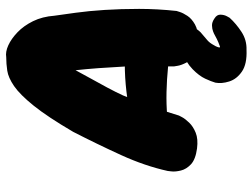

<svg xmlns="http://www.w3.org/2000/svg" viewBox="-122 -562 852 648"><g transform="rotate(-90 304.0 -238.0)"><path d="M494 5Q462 5 443.5 -7Q425 -19 416.5 -35.5Q408 -52 406 -64Q404 -76 404 -76Q403 -133 404 -173Q405 -213 404 -235Q401 -291 398 -331.5Q395 -372 391 -409Q380 -388 364 -359.5Q348 -331 332.5 -302Q317 -273 306 -249Q291 -211 282.5 -189.5Q274 -168 268 -152Q262 -136 255.5 -116Q249 -96 238 -60Q238 -60 232.5 -49.5Q227 -39 214 -25.5Q201 -12 180 -3.5Q159 5 127 1Q90 -4 73.5 -19.5Q57 -35 52.5 -53.5Q48 -72 49.5 -85Q51 -98 51 -98Q68 -175 104.5 -255Q141 -335 183 -417Q234 -504 271.5 -550.5Q309 -597 337.5 -616.5Q366 -636 389.5 -639.5Q413 -643 435 -643Q453 -646 475 -636Q497 -626 519 -605Q541 -584 556.5 -552.5Q572 -521 575 -480Q579 -452 585 -408.5Q591 -365 594.5 -310.5Q598 -256 598 -194.5Q598 -133 591 -68Q591 -68 587.5 -57Q584 -46 574.5 -31.5Q565 -17 545.5 -6Q526 5 494 5ZM163 -87 204 -217Q253 -228 298 -234.5Q343 -241 389.5 -242.5Q436 -244 488 -239L474 -87Q440 -93 400 -97Q360 -101 318 -102Q276 -103 236 -99.5Q196 -96 163 -87ZM460 168Q412 170 386.5 152.5Q361 135 353 109.5Q345 84 349 63Q353 49 362.5 28.5Q372 8 394.5 -14Q417 -36 459 -54Q459 -54 470.5 -57.5Q482 -61 497.5 -60.5Q513 -60 526 -48Q537 -38 537.5 -27Q538 -16 533.5 -7Q529 2 524 7.5Q519 13 519 13Q500 29 491.5 36.5Q483 44 476 57Q475 58 472 64Q469 70 468 75Q467 80 472 78Q486 73 496 68Q506 63 515 58Q515 58 522.5 55Q530 52 541.5 51.5Q553 51 566 60Q579 68 578.5 80.5Q578 93 573 102Q568 111 568 111Q548 133 520.5 151Q493 169 460 168Z"/></g></svg>

Font: Sour Gummy Black
Style: Italic
Weight: 900
Italic angle: -11.3°
Designer: Stefie Justprince
Foundry: Eifetstype
Version: Version 1.000